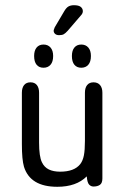

<svg xmlns="http://www.w3.org/2000/svg" viewBox="-20 -707 479 737"><path d="M313 -30Q315 -6 322 1.5Q329 9 339 9Q354 9 363.5 2.5Q373 -4 373 -22V-351Q373 -370 364 -380.5Q355 -391 339 -391Q323 -391 314.5 -380.5Q306 -370 306 -351V-166Q306 -131 302 -110.5Q298 -90 288 -77Q265 -48 211 -48Q185 -48 167.5 -56.5Q150 -65 141 -84Q130 -106 130 -160V-351Q130 -370 121.5 -380.5Q113 -391 97 -391Q81 -391 72.5 -380.5Q64 -370 64 -351V-154Q64 -123 66 -102Q68 -81 72 -67Q96 10 200 10Q273 10 313 -30ZM147 -536Q130 -536 120.5 -524.5Q111 -513 111 -492Q111 -470 120.5 -458.5Q130 -447 147 -447Q164 -447 174 -458.5Q184 -470 184 -492Q184 -513 174 -524.5Q164 -536 147 -536ZM292 -536Q275 -536 265.5 -524.5Q256 -513 256 -492Q256 -470 265.5 -458.5Q275 -447 292 -447Q309 -447 319 -458.5Q329 -470 329 -492Q329 -513 319 -524.5Q309 -536 292 -536ZM264 -687Q251 -687 242.5 -682Q234 -677 226 -663L190 -602Q189 -598 187.5 -595Q186 -592 186 -589Q186 -582 191.5 -577Q197 -572 207 -572Q218 -572 224.5 -575.5Q231 -579 240 -589L289 -646Q298 -655 298 -664Q298 -674 290 -680.5Q282 -687 264 -687Z"/></svg>

Font: Beiruti
Style: Regular
Weight: 400
Designer: Arlette Boutros
Foundry: Boutros
Version: Version 1.41